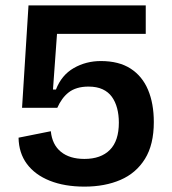

<svg xmlns="http://www.w3.org/2000/svg" viewBox="-20 -680 641 714"><path d="M294 14Q220 14 165 -8Q110 -30 80 -70.5Q50 -111 49 -168L169 -192Q174 -142 206.5 -115.5Q239 -89 294 -89Q355 -89 388.5 -122.5Q422 -156 422 -224Q422 -253 415.5 -277.5Q409 -302 396 -320Q383 -338 361.5 -348Q340 -358 309 -358Q286 -358 267.5 -352.5Q249 -347 235.5 -336.5Q222 -326 211.5 -311.5Q201 -297 193 -279H62L86 -660H522V-554H192L177 -347H188Q209 -401 254.5 -427Q300 -453 355 -453Q422 -453 465.5 -425Q509 -397 530.5 -346Q552 -295 552 -226Q552 -142 519 -89Q486 -36 428 -11Q370 14 294 14Z"/></svg>

Font: Bricolage Grotesque 20pt SemiBold
Style: Regular
Weight: 600
Version: Version 1.001;gftools[0.9.33.dev8+g029e19f]